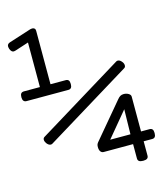

<svg xmlns="http://www.w3.org/2000/svg" viewBox="-116 -769 835 967"><g transform="rotate(-15 301.0 -285.5)"><path d="M238.3 -334H21Q0.5 -334 0.5 -359.4Q0.5 -373 5.6 -378.9Q10.7 -384.8 21 -384.8H104V-617.2L33.2 -594.2Q26.4 -592.3 23.9 -592.3Q11.2 -592.3 4.4 -610.8Q2 -619.1 2 -624Q2 -636.7 16.6 -641.6L132.3 -678.7Q137.2 -680.2 142.1 -680.2Q149.9 -680.2 154.5 -676Q159.2 -671.9 159.2 -663.6V-384.8H238.3Q248.5 -384.8 253.4 -378.9Q258.3 -373 258.3 -359.4Q258.3 -346.2 253.4 -340.1Q248.5 -334 238.3 -334ZM545.4 -379.9Q545.4 -370.6 538.6 -366.7L90.3 -92.8Q86.9 -90.8 82.5 -90.8Q71.3 -90.8 61 -104.5Q54.2 -114.3 54.2 -123Q54.2 -131.8 61 -136.2L509.3 -410.2Q512.7 -412.1 517.1 -412.1Q528.3 -412.1 538.6 -398.4Q545.4 -389.6 545.4 -379.9ZM602.1 -11.7Q602.1 2 597.2 8.1Q592.3 14.2 582.5 14.2H538.1V88.9Q538.1 98.6 531.7 103.5Q525.4 108.4 510.7 108.4Q496.1 108.4 489.5 103.5Q482.9 98.6 482.9 88.9V14.2H329.6Q319.8 14.2 313.7 6.1Q307.6 -2 307.6 -17.6Q307.6 -24.9 309.1 -29.5Q310.5 -34.2 314.5 -39.6L469.2 -223.6Q476.6 -232.9 484.1 -237.3Q491.7 -241.7 502 -241.7Q516.1 -241.7 527.1 -235.1Q538.1 -228.5 538.1 -218.8V-37.1H582.5Q592.3 -37.1 597.2 -31.2Q602.1 -25.4 602.1 -11.7ZM482.9 -37.1 485.4 -167 377.4 -37.1Z"/></g></svg>

Font: Courier Prime Code
Style: Regular
Weight: 400
Designer: Alan Dague-Greene
Foundry: Quote-Unquote Apps
Version: Version 3.0318